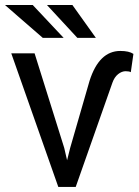

<svg xmlns="http://www.w3.org/2000/svg" viewBox="-22 -739 548 759"><path d="M231.9 -154.3 243.2 -105.5 255.4 -154.3 332 -419.4Q369.6 -537.6 453.6 -537.6Q488.3 -537.6 505.4 -525.9L495.1 -453.6Q488.8 -457.5 474.6 -457.5Q459.5 -457.5 444.8 -445.8Q430.2 -434.1 422.4 -412.1L277.3 0H208.5L22.5 -528.3H114.7ZM229.5 -589.4H147L-2.4 -719.2H107.4ZM356.9 -589.4H283.7L163.6 -719.2H264.2Z"/></svg>

Font: APIMedia Roboto
Style: Regular
Weight: 400
Designer: Google
Version: Version 2.137; 2017